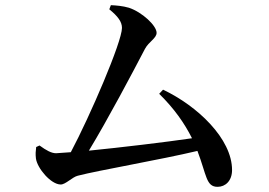

<svg xmlns="http://www.w3.org/2000/svg" viewBox="-20 -735 1040 743"><path d="M120 -166C118 -150 117 -139 119 -122C124 -84 177 -21 215 -21C234 -21 260 -50 281 -55C362 -76 601 -117 744 -151C780 -57 777 -12 822 -12C852 -12 878 -35 878 -77C878 -198 744 -325 611 -388L596 -372C654 -315 694 -258 723 -200C621 -185 445 -164 324 -152C398 -274 493 -454 541 -546C556 -574 586 -587 586 -608C586 -636 530 -688 479 -705C455 -712 430 -714 409 -715L403 -699C436 -672 452 -651 452 -627C452 -573 328 -285 254 -146L197 -142C179 -142 159 -153 133 -172Z"/></svg>

Font: Noto Serif HK SemiBold
Style: Regular
Weight: 600
Designer: Ryoko NISHIZUKA 西塚涼子 (kana & ideographs); Frank Grießhammer (Latin, Greek & Cyrillic); Wenlong ZHANG 张文龙 (bopomofo); San
Foundry: Adobe
Version: Version 2.001;hotconv 1.1.0;makeotfexe 2.6.0